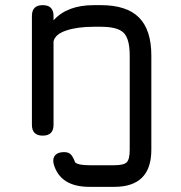

<svg xmlns="http://www.w3.org/2000/svg" viewBox="-20 -527 702 746"><path d="M188 -42Q188 0 146 0Q104 0 104 -42V-465Q104 -507 146 -507Q188 -507 188 -465V-448Q241 -507 344 -507H372Q472 -507 520 -459Q568 -411 568 -311V55Q568 199 424 199H328Q212 199 188 108Q184 87 195 75.5Q206 64 229 64Q246 64 255 73Q264 82 272 104Q284 115 328 115H424Q461 115 472.5 103.5Q484 92 484 55V-311Q484 -376 460.5 -399.5Q437 -423 372 -423H344Q281 -423 237.5 -408.5Q194 -394 188 -366Z"/></svg>

Font: Jura
Style: Bold
Weight: 700
Designer: Daniel Johnson, Alexei Vanyashin
Foundry: Daniel Johnson
Version: Version 5.103